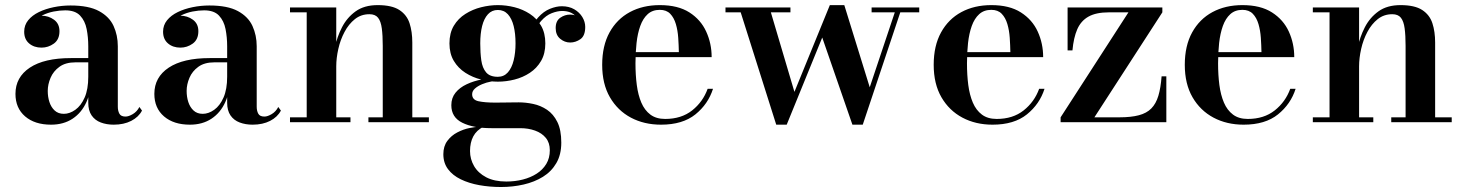

<svg xmlns="http://www.w3.org/2000/svg" viewBox="-20 -490 5870 770"><path d="M436 10Q407.5 10 384.2 1.2Q361 -7.5 347.5 -27Q334 -46.5 334 -78V-304.5Q334 -340.5 327.5 -373.5Q321 -406.5 301.2 -427.5Q281.5 -448.5 241.5 -448.5Q219.5 -448.5 195.2 -443.8Q171 -439 149.8 -428.5Q128.5 -418 115 -402Q101.5 -386 101.5 -363H78Q78 -392 98.8 -409.5Q119.5 -427 146.5 -427Q174.5 -427 196.5 -411Q218.5 -395 218.5 -365Q218.5 -331.5 196 -315.2Q173.5 -299 146.5 -299Q116.5 -299 96.8 -315.8Q77 -332.5 77 -363Q77 -389 93 -408.8Q109 -428.5 135.8 -441.5Q162.5 -454.5 195.5 -461.2Q228.5 -468 262.5 -468Q336 -468 377.2 -445.5Q418.5 -423 435.5 -385.8Q452.5 -348.5 452.5 -304.5V-62Q452.5 -45.5 458.8 -34Q465 -22.5 483.5 -22.5Q496 -22.5 512.8 -32.5Q529.5 -42.5 539 -61L549.5 -46.5Q536 -20.5 506.2 -5.2Q476.5 10 436 10ZM184.5 10Q119.5 10 80.8 -23.2Q42 -56.5 42 -113.5Q42 -180.5 99.8 -218.8Q157.5 -257 264 -257H380.5V-240H283Q243 -240 218.5 -222.2Q194 -204.5 182.8 -178Q171.5 -151.5 171.5 -125.5Q171.5 -101.5 178.2 -80.8Q185 -60 199.2 -46.8Q213.5 -33.5 236 -33.5Q259.5 -33.5 282.2 -49.8Q305 -66 319.5 -99Q334 -132 334 -182.5H346Q346 -124.5 326.8 -81.2Q307.5 -38 271.2 -14Q235 10 184.5 10Z M993 10Q964.5 10 941.2 1.2Q918 -7.5 904.5 -27Q891 -46.5 891 -78V-304.5Q891 -340.5 884.5 -373.5Q878 -406.5 858.2 -427.5Q838.5 -448.5 798.5 -448.5Q776.5 -448.5 752.2 -443.8Q728 -439 706.8 -428.5Q685.5 -418 672 -402Q658.5 -386 658.5 -363H635Q635 -392 655.8 -409.5Q676.5 -427 703.5 -427Q731.5 -427 753.5 -411Q775.5 -395 775.5 -365Q775.5 -331.5 753 -315.2Q730.5 -299 703.5 -299Q673.5 -299 653.8 -315.8Q634 -332.5 634 -363Q634 -389 650 -408.8Q666 -428.5 692.8 -441.5Q719.5 -454.5 752.5 -461.2Q785.5 -468 819.5 -468Q893 -468 934.2 -445.5Q975.5 -423 992.5 -385.8Q1009.5 -348.5 1009.5 -304.5V-62Q1009.5 -45.5 1015.8 -34Q1022 -22.5 1040.5 -22.5Q1053 -22.5 1069.8 -32.5Q1086.5 -42.5 1096 -61L1106.5 -46.5Q1093 -20.5 1063.2 -5.2Q1033.5 10 993 10ZM741.5 10Q676.5 10 637.8 -23.2Q599 -56.5 599 -113.5Q599 -180.5 656.8 -218.8Q714.5 -257 821 -257H937.5V-240H840Q800 -240 775.5 -222.2Q751 -204.5 739.8 -178Q728.5 -151.5 728.5 -125.5Q728.5 -101.5 735.2 -80.8Q742 -60 756.2 -46.8Q770.5 -33.5 793 -33.5Q816.5 -33.5 839.2 -49.8Q862 -66 876.5 -99Q891 -132 891 -182.5H903Q903 -124.5 883.8 -81.2Q864.5 -38 828.2 -14Q792 10 741.5 10Z M1328.5 -460V-19.5H1385.5V0H1143V-19.5H1210V-440.5H1143V-460ZM1633.5 -319.5V-19.5H1700V0H1457.5V-19.5H1515V-306Q1515 -348 1511.2 -376.2Q1507.5 -404.5 1496.2 -418.8Q1485 -433 1461.5 -433Q1428 -433 1403.2 -413.2Q1378.5 -393.5 1361.8 -362Q1345 -330.5 1336.8 -293.8Q1328.5 -257 1328.5 -224L1314.5 -222Q1314.5 -257 1323 -299.2Q1331.5 -341.5 1351.5 -380.5Q1371.5 -419.5 1406.2 -444.5Q1441 -469.5 1494.5 -469.5Q1551.5 -469.5 1581.5 -450Q1611.5 -430.5 1622.5 -396.8Q1633.5 -363 1633.5 -319.5Z M1989.5 260Q1943.5 260 1902 252.5Q1860.5 245 1828 229.2Q1795.5 213.5 1776.8 188.5Q1758 163.5 1758 128.5Q1758 96.5 1774 75Q1790 53.5 1814 41Q1838 28.5 1862.5 23.5Q1887 18.5 1903.5 18.5H1918.5Q1891 32.5 1878 57Q1865 81.5 1865 116Q1865 148 1881.2 176Q1897.5 204 1930 221Q1962.5 238 2010.5 238Q2045.5 238 2076.8 230Q2108 222 2132.2 206.5Q2156.5 191 2170.8 167.5Q2185 144 2185 112.5Q2185 82.5 2169 63Q2153 43.5 2126 33.8Q2099 24 2066.5 24Q2056 24 2032.5 24Q2009 24 1985.5 24Q1962 24 1951 24Q1878 24 1834 2.2Q1790 -19.5 1790 -68Q1790 -97.5 1806.8 -118.2Q1823.5 -139 1851.8 -152.2Q1880 -165.5 1914.5 -171.8Q1949 -178 1984.5 -178L1983.5 -166.5Q1968.5 -166.5 1949.5 -163Q1930.5 -159.5 1913.2 -152.2Q1896 -145 1884.8 -135Q1873.5 -125 1873.5 -112Q1873.5 -89.5 1899 -84Q1924.5 -78.5 1965.5 -78.5Q1983 -78.5 1999.2 -78.8Q2015.5 -79 2030.8 -79.2Q2046 -79.5 2060.5 -79.5Q2088.5 -79.5 2118.2 -73.2Q2148 -67 2173.8 -49.8Q2199.5 -32.5 2215.2 -0.8Q2231 31 2231 82Q2231 130 2211.2 164Q2191.5 198 2157.5 219Q2123.5 240 2080 250Q2036.5 260 1989.5 260ZM1976.5 -162.5Q1943.5 -162.5 1909.5 -171Q1875.5 -179.5 1846.5 -198Q1817.5 -216.5 1800 -245.8Q1782.5 -275 1782.5 -316Q1782.5 -357.5 1800 -386.8Q1817.5 -416 1846.5 -434.2Q1875.5 -452.5 1909.5 -461Q1943.5 -469.5 1976.5 -469.5Q2010 -469.5 2043.5 -461Q2077 -452.5 2105 -434.2Q2133 -416 2150 -386.8Q2167 -357.5 2167 -316Q2167 -275 2150 -245.8Q2133 -216.5 2105 -198Q2077 -179.5 2043.5 -171Q2010 -162.5 1976.5 -162.5ZM1976.5 -182Q2001 -182 2016.8 -199.8Q2032.5 -217.5 2040 -248Q2047.5 -278.5 2047.5 -316Q2047.5 -355.5 2040 -385.5Q2032.5 -415.5 2016.8 -432.8Q2001 -450 1976.5 -450Q1952.5 -450 1936.8 -432.8Q1921 -415.5 1913.5 -385.5Q1906 -355.5 1906 -316Q1906 -278.5 1910.2 -248Q1914.5 -217.5 1929.5 -199.8Q1944.5 -182 1976.5 -182ZM2266.5 -319.5Q2244.5 -319.5 2226.5 -334.5Q2208.5 -349.5 2208.5 -377.5Q2208.5 -406 2226.8 -418.8Q2245 -431.5 2266.5 -431.5Q2287 -431.5 2306.5 -418.8Q2326 -406 2326 -382H2307Q2307 -406.5 2287.8 -426.2Q2268.5 -446 2234.5 -446Q2215.5 -446 2192.8 -437.2Q2170 -428.5 2150.2 -406Q2130.5 -383.5 2120.5 -342L2106.5 -352Q2116.5 -395.5 2138.2 -420Q2160 -444.5 2185.8 -454.8Q2211.5 -465 2233 -465Q2262 -465 2283 -452.8Q2304 -440.5 2315.5 -421.5Q2327 -402.5 2327 -382Q2327 -346.5 2307.8 -333Q2288.5 -319.5 2266.5 -319.5Z M2631 10Q2563.5 10 2510.2 -18.2Q2457 -46.5 2426 -100Q2395 -153.5 2395 -230Q2395 -306.5 2424.5 -360Q2454 -413.5 2506 -441.5Q2558 -469.5 2626 -469.5Q2699 -469.5 2744.8 -440.2Q2790.5 -411 2812.2 -363.2Q2834 -315.5 2834 -261H2462V-281H2702.5Q2702 -308.5 2700 -338.2Q2698 -368 2690.5 -393.5Q2683 -419 2667.8 -434.8Q2652.5 -450.5 2626 -450.5Q2596.5 -450.5 2577.5 -433.2Q2558.5 -416 2547.8 -386Q2537 -356 2532.8 -317.5Q2528.5 -279 2528.5 -236Q2528.5 -189.5 2533.8 -149.2Q2539 -109 2552 -78.5Q2565 -48 2588.2 -30.5Q2611.5 -13 2647.5 -13Q2712.5 -13 2755.8 -47.2Q2799 -81.5 2818 -134H2839.5Q2820 -72.5 2768.8 -31.2Q2717.5 10 2631 10Z M3666.5 -460V-440.5H3590.5L3440 10H3398.5L3277.5 -339.5L3135 10H3093L2950.5 -440.5H2889.5V-460H3150V-440.5H3071.5L3166 -121.5L3308 -469.5H3366L3468 -140L3568.5 -440.5H3475.5V-460Z M3960.5 10Q3893 10 3839.8 -18.2Q3786.5 -46.5 3755.5 -100Q3724.5 -153.5 3724.5 -230Q3724.5 -306.5 3754 -360Q3783.5 -413.5 3835.5 -441.5Q3887.5 -469.5 3955.5 -469.5Q4028.5 -469.5 4074.2 -440.2Q4120 -411 4141.8 -363.2Q4163.5 -315.5 4163.5 -261H3791.5V-281H4032Q4031.5 -308.5 4029.5 -338.2Q4027.5 -368 4020 -393.5Q4012.5 -419 3997.2 -434.8Q3982 -450.5 3955.5 -450.5Q3926 -450.5 3907 -433.2Q3888 -416 3877.2 -386Q3866.5 -356 3862.2 -317.5Q3858 -279 3858 -236Q3858 -189.5 3863.2 -149.2Q3868.5 -109 3881.5 -78.5Q3894.5 -48 3917.8 -30.5Q3941 -13 3977 -13Q4042 -13 4085.2 -47.2Q4128.5 -81.5 4147.5 -134H4169Q4149.5 -72.5 4098.2 -31.2Q4047 10 3960.5 10Z M4233.5 0V-19.5L4505.5 -440.5H4427Q4376 -440.5 4345.5 -423.5Q4315 -406.5 4300.2 -372.5Q4285.5 -338.5 4281 -288H4261.5V-460H4641.5V-440.5L4369 -19.5H4469.5Q4516 -19.5 4547.2 -27.8Q4578.5 -36 4597.2 -55Q4616 -74 4625.5 -105.8Q4635 -137.5 4638.5 -184H4657.5V0Z M4967.5 10Q4900 10 4846.8 -18.2Q4793.5 -46.5 4762.5 -100Q4731.5 -153.5 4731.5 -230Q4731.5 -306.5 4761 -360Q4790.5 -413.5 4842.5 -441.5Q4894.5 -469.5 4962.5 -469.5Q5035.5 -469.5 5081.2 -440.2Q5127 -411 5148.8 -363.2Q5170.5 -315.5 5170.5 -261H4798.5V-281H5039Q5038.5 -308.5 5036.5 -338.2Q5034.5 -368 5027 -393.5Q5019.5 -419 5004.2 -434.8Q4989 -450.5 4962.5 -450.5Q4933 -450.5 4914 -433.2Q4895 -416 4884.2 -386Q4873.5 -356 4869.2 -317.5Q4865 -279 4865 -236Q4865 -189.5 4870.2 -149.2Q4875.5 -109 4888.5 -78.5Q4901.5 -48 4924.8 -30.5Q4948 -13 4984 -13Q5049 -13 5092.2 -47.2Q5135.5 -81.5 5154.5 -134H5176Q5156.5 -72.5 5105.2 -31.2Q5054 10 4967.5 10Z M5430.5 -460V-19.5H5487.5V0H5245V-19.5H5312V-440.5H5245V-460ZM5735.5 -319.5V-19.5H5802V0H5559.5V-19.5H5617V-306Q5617 -348 5613.2 -376.2Q5609.5 -404.5 5598.2 -418.8Q5587 -433 5563.5 -433Q5530 -433 5505.2 -413.2Q5480.5 -393.5 5463.8 -362Q5447 -330.5 5438.8 -293.8Q5430.5 -257 5430.5 -224L5416.5 -222Q5416.5 -257 5425 -299.2Q5433.5 -341.5 5453.5 -380.5Q5473.5 -419.5 5508.2 -444.5Q5543 -469.5 5596.5 -469.5Q5653.5 -469.5 5683.5 -450Q5713.5 -430.5 5724.5 -396.8Q5735.5 -363 5735.5 -319.5Z"/></svg>

Font: Bodoni Moda 11pt SemiBold
Style: Regular
Weight: 600
Designer: Owen Earl
Foundry: indestructible type
Version: Version 2.004